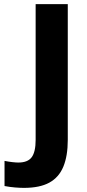

<svg xmlns="http://www.w3.org/2000/svg" viewBox="-20 -725 421 932"><path d="M96 187Q78 187 53 185Q28 183 2 178V56Q22 60 40 62Q58 64 69 64Q115 64 134 38Q153 12 153 -46V-705H309V-46Q309 32 287.5 84Q266 136 219.5 161.5Q173 187 96 187Z"/></svg>

Font: Mulish ExtraLight ExtraBold
Style: Regular
Weight: 800
Version: Version 3.603